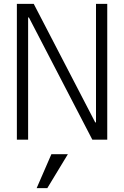

<svg xmlns="http://www.w3.org/2000/svg" viewBox="-20 -720 640 990"><path d="M475 -700H533V0H456L129 -630H125V0H67V-700H154L471 -89H475ZM330 75H245L169 250H224Z"/></svg>

Font: CommitMonoV142 ExtLt
Style: Regular
Weight: 200
Monospace: yes
Designer: Eigil Nikolajsen
Foundry: Eigil Nikolajsen
Version: Version 1.142